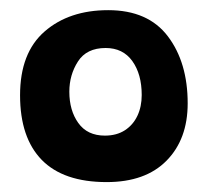

<svg xmlns="http://www.w3.org/2000/svg" viewBox="-20 -736 415 378"><path d="M190 -377.5Q105 -377.5 62.2 -421.2Q19.5 -465 19.5 -548.5Q19.5 -632 67.8 -674Q116 -716 193 -716Q271.5 -716 310.5 -664.5Q349.5 -613 349.5 -532.5Q349.5 -462 308 -419.8Q266.5 -377.5 190 -377.5ZM186.5 -469Q209.5 -469 225.8 -479.5Q242 -490 250.5 -508Q259 -526 259 -549Q259 -590 240.5 -615.8Q222 -641.5 188 -641.5Q150.5 -641.5 133.5 -615Q116.5 -588.5 116.5 -555.5Q116.5 -518.5 134.2 -493.8Q152 -469 186.5 -469Z"/></svg>

Font: Grandstander Thin SemiBold
Style: Regular
Weight: 600
Version: Version 1.200